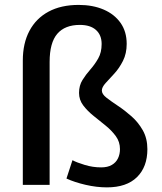

<svg xmlns="http://www.w3.org/2000/svg" viewBox="-20 -768 673 797"><path d="M423.8 9.8Q381.3 9.8 335.7 -0.7Q290 -11.2 255.9 -26.9L280.8 -103Q298.8 -93.3 332 -83.3Q365.2 -73.2 399.9 -73.2Q426.8 -73.2 444.1 -83.3Q461.4 -93.3 469.7 -110.6Q478 -127.9 478 -148.9Q478 -179.2 460.9 -202.6Q443.8 -226.1 418.5 -246.6Q393.1 -267.1 367.9 -287.4Q342.8 -307.6 325.4 -330.6Q308.1 -353.5 308.1 -382.3Q308.1 -413.1 322.3 -435.8Q336.4 -458.5 355 -479.5Q373.5 -500.5 387.7 -525.4Q401.9 -550.3 401.9 -585.4Q401.9 -622.6 378.4 -643.6Q355 -664.6 311.5 -664.6Q249.5 -664.6 217.8 -627.7Q186 -590.8 186 -510.7V-0.5H74.7V-516.6Q74.7 -588.4 102.3 -640.1Q129.9 -691.9 181.6 -719.7Q233.4 -747.6 306.6 -747.6Q365.2 -747.6 410.2 -728.3Q455.1 -709 480.5 -672.9Q505.9 -636.7 505.9 -585.9Q505.9 -545.9 490.5 -515.4Q475.1 -484.9 454.6 -462.6Q434.1 -440.4 418.5 -423.3Q402.8 -406.2 402.8 -392.1Q402.8 -377.4 421.9 -362.5Q440.9 -347.7 469.2 -328.9Q497.6 -310.1 525.6 -285.4Q553.7 -260.7 572.8 -227.1Q591.8 -193.4 591.8 -148.9Q591.8 -75.2 548.6 -32.7Q505.4 9.8 423.8 9.8Z"/></svg>

Font: Comme Medium
Style: Regular
Weight: 500
Version: Version 1.000;gftools[0.9.27]